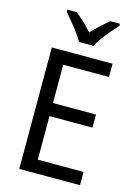

<svg xmlns="http://www.w3.org/2000/svg" viewBox="-138 -1017 776 1090"><g transform="rotate(15 250.0 -472.0)"><path d="M445 0H88V-714H445V-636H176V-411H429V-334H176V-78H445ZM229 -784Q217 -806 197.5 -832.5Q178 -859 156.5 -885Q135 -911 117 -932V-944H172Q195 -927 221 -902.5Q247 -878 271 -851Q297 -879 321 -901Q345 -923 371 -944H427V-932Q410 -913 387.5 -887Q365 -861 345 -834Q325 -807 314 -784Z"/></g></svg>

Font: Noto Sans Khmer SemiCondensed
Style: Regular
Weight: 400
Width: 4
Designer: Danh Hong and the Monotype Design Team
Foundry: Monotype Imaging Inc.
Version: Version 2.004; ttfautohint (v1.8.4.7-5d5b)